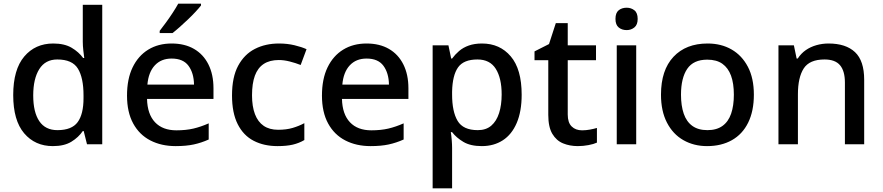

<svg xmlns="http://www.w3.org/2000/svg" viewBox="-20 -786 4808 1046"><path d="M268 10Q171 10 111.5 -60Q52 -130 52 -268Q52 -407 112 -478Q172 -549 270 -549Q331 -549 370 -526Q409 -503 433 -470H439Q437 -484 434 -510.5Q431 -537 431 -558V-760H537V0H454L436 -72H431Q408 -38 369 -14Q330 10 268 10ZM293 -77Q371 -77 403 -120.5Q435 -164 435 -251V-267Q435 -362 404.5 -412Q374 -462 292 -462Q227 -462 194 -409.5Q161 -357 161 -266Q161 -175 194 -126Q227 -77 293 -77Z M915 -549Q986 -549 1037 -519.5Q1088 -490 1115.5 -435Q1143 -380 1143 -305V-247H781Q783 -164 824.5 -120Q866 -76 941 -76Q993 -76 1033.5 -85.5Q1074 -95 1117 -114V-26Q1077 -8 1035.5 1Q994 10 937 10Q859 10 799 -21Q739 -52 705.5 -113.5Q672 -175 672 -265Q672 -356 702.5 -419Q733 -482 787.5 -515.5Q842 -549 915 -549ZM915 -467Q858 -467 823.5 -430Q789 -393 783 -325H1037Q1036 -388 1007 -427.5Q978 -467 915 -467ZM1075 -756Q1064 -742 1045.5 -722Q1027 -702 1004.5 -680.5Q982 -659 960 -639.5Q938 -620 920 -606H850V-618Q865 -637 884 -663Q903 -689 921 -716.5Q939 -744 951 -766H1075Z M1492 10Q1418 10 1362 -19Q1306 -48 1275 -109.5Q1244 -171 1244 -266Q1244 -366 1277.5 -428Q1311 -490 1368.5 -519.5Q1426 -549 1500 -549Q1545 -549 1584.5 -539.5Q1624 -530 1650 -518L1618 -432Q1590 -443 1558.5 -451Q1527 -459 1499 -459Q1449 -459 1416.5 -437.5Q1384 -416 1368.5 -373.5Q1353 -331 1353 -267Q1353 -206 1369 -164Q1385 -122 1416.5 -100.5Q1448 -79 1495 -79Q1540 -79 1574 -89Q1608 -99 1638 -115V-23Q1609 -6 1575 2Q1541 10 1492 10Z M1977 -549Q2048 -549 2099 -519.5Q2150 -490 2177.5 -435Q2205 -380 2205 -305V-247H1843Q1845 -164 1886.5 -120Q1928 -76 2003 -76Q2055 -76 2095.5 -85.5Q2136 -95 2179 -114V-26Q2139 -8 2097.5 1Q2056 10 1999 10Q1921 10 1861 -21Q1801 -52 1767.5 -113.5Q1734 -175 1734 -265Q1734 -356 1764.5 -419Q1795 -482 1849.5 -515.5Q1904 -549 1977 -549ZM1977 -467Q1920 -467 1885.5 -430Q1851 -393 1845 -325H2099Q2098 -388 2069 -427.5Q2040 -467 1977 -467Z M2606 -549Q2703 -549 2762.5 -479Q2822 -409 2822 -270Q2822 -179 2795 -116Q2768 -53 2719 -21.5Q2670 10 2605 10Q2543 10 2504.5 -13Q2466 -36 2443 -66H2436Q2439 -48 2441 -23.5Q2443 1 2443 20V240H2337V-539H2423L2438 -467H2443Q2459 -489 2481 -508Q2503 -527 2534 -538Q2565 -549 2606 -549ZM2581 -462Q2506 -462 2475.5 -419Q2445 -376 2443 -287V-271Q2443 -178 2473 -127.5Q2503 -77 2583 -77Q2628 -77 2656.5 -101.5Q2685 -126 2699 -170Q2713 -214 2713 -272Q2713 -360 2681 -411Q2649 -462 2581 -462Z M3151 -76Q3172 -76 3194 -80Q3216 -84 3232 -89V-9Q3215 -1 3186 4.5Q3157 10 3128 10Q3084 10 3047.5 -5Q3011 -20 2989 -57Q2967 -94 2967 -160V-458H2892V-506L2971 -546L3008 -660H3073V-539H3227V-458H3073V-162Q3073 -118 3094.5 -97Q3116 -76 3151 -76Z M3446 -539V0H3340V-539ZM3394 -744Q3418 -744 3436 -730Q3454 -716 3454 -683Q3454 -651 3436 -636.5Q3418 -622 3394 -622Q3368 -622 3350.5 -636.5Q3333 -651 3333 -683Q3333 -716 3350.5 -730Q3368 -744 3394 -744Z M4087 -270Q4087 -181 4056 -118Q4025 -55 3967.5 -22.5Q3910 10 3832 10Q3760 10 3703 -22.5Q3646 -55 3613.5 -118Q3581 -181 3581 -270Q3581 -404 3649 -476.5Q3717 -549 3835 -549Q3909 -549 3965.5 -516.5Q4022 -484 4054.5 -422Q4087 -360 4087 -270ZM3690 -270Q3690 -210 3705 -166.5Q3720 -123 3752 -100Q3784 -77 3834 -77Q3884 -77 3916 -100Q3948 -123 3963 -166.5Q3978 -210 3978 -270Q3978 -332 3962.5 -374Q3947 -416 3915.5 -438.5Q3884 -461 3833 -461Q3758 -461 3724 -411Q3690 -361 3690 -270Z M4494 -549Q4588 -549 4638 -502Q4688 -455 4688 -351V0H4583V-336Q4583 -399 4556.5 -430.5Q4530 -462 4472 -462Q4390 -462 4358.5 -413Q4327 -364 4327 -272V0H4221V-539H4305L4320 -467H4326Q4344 -495 4370 -513Q4396 -531 4428 -540Q4460 -549 4494 -549Z"/></svg>

Font: Noto Sans Cham Medium
Style: Regular
Weight: 500
Version: Version 2.002